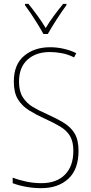

<svg xmlns="http://www.w3.org/2000/svg" viewBox="-20 -970 475 1000"><path d="M389 -184Q389 -88 336 -39Q283 10 195 10Q155 10 116 3Q77 -4 46 -16V-45Q76 -33 115.5 -24.5Q155 -16 196 -16Q274 -16 318 -60Q362 -104 362 -184Q362 -232 345 -261Q328 -290 294 -310.5Q260 -331 211 -353Q167 -373 131 -395.5Q95 -418 73.5 -452.5Q52 -487 52 -545Q52 -634 105.5 -679Q159 -724 241 -724Q278 -724 314 -715.5Q350 -707 377 -693L366 -671Q332 -688 299 -693.5Q266 -699 240 -699Q167 -699 123 -659Q79 -619 79 -545Q79 -495 98.5 -464Q118 -433 151 -413Q184 -393 224 -376Q275 -353 312 -330.5Q349 -308 369 -274.5Q389 -241 389 -184ZM206 -793Q193 -817 175.5 -845.5Q158 -874 140.5 -900Q123 -926 110 -943V-950H128Q149 -924 174 -890Q199 -856 218 -824Q237 -856 260 -887Q283 -918 309 -950H326V-943Q303 -912 275.5 -869.5Q248 -827 229 -793Z"/></svg>

Font: Noto Sans Khmer Condensed Thin
Style: Regular
Weight: 100
Width: 3
Designer: Danh Hong and the Monotype Design Team
Foundry: Monotype Imaging Inc.
Version: Version 2.004; ttfautohint (v1.8.4.7-5d5b)